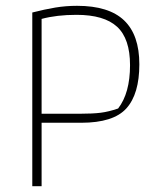

<svg xmlns="http://www.w3.org/2000/svg" viewBox="-20 -640 542 660"><path d="M91 -597Q134 -608 170 -614Q206 -620 245 -620Q354 -620 406.5 -570Q459 -520 459 -419Q459 -317 414.5 -267.5Q370 -218 259 -218H123V0H91ZM254 -249Q299 -249 326.5 -252.5Q354 -256 386 -267Q427 -320 427 -416Q427 -507 382.5 -548Q338 -589 243 -589Q175 -589 123 -575V-249Z"/></svg>

Font: Athiti ExtraLight
Style: Regular
Weight: 275
Designer: CadsonDemak Team
Foundry: CadsonDemak
Version: Version 1.033